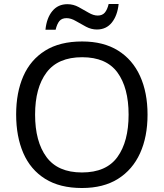

<svg xmlns="http://www.w3.org/2000/svg" viewBox="-20 -933 821 963"><path d="M720 -358Q720 -247 682.5 -164.5Q645 -82 572 -36Q499 10 391 10Q280 10 206.5 -36Q133 -82 97 -165Q61 -248 61 -359Q61 -469 97 -551Q133 -633 206.5 -679Q280 -725 392 -725Q499 -725 572 -679.5Q645 -634 682.5 -551.5Q720 -469 720 -358ZM156 -358Q156 -223 213 -145.5Q270 -68 391 -68Q513 -68 569 -145.5Q625 -223 625 -358Q625 -493 569 -569.5Q513 -646 392 -646Q271 -646 213.5 -569.5Q156 -493 156 -358ZM208 -784Q214 -843 242.5 -877.5Q271 -912 318 -912Q348 -912 374.5 -897.5Q401 -883 425 -869Q449 -855 470 -855Q493 -855 505.5 -869.5Q518 -884 525 -913H575Q569 -855 541 -820Q513 -785 466 -785Q438 -785 411.5 -799Q385 -813 360.5 -827.5Q336 -842 314 -842Q290 -842 278 -827.5Q266 -813 259 -784Z"/></svg>

Font: Noto Sans Old Sogdian
Style: Regular
Weight: 400
Designer: Monotype Design Team
Foundry: Monotype Imaging Inc.
Version: Version 2.002; ttfautohint (v1.8.4.7-5d5b)